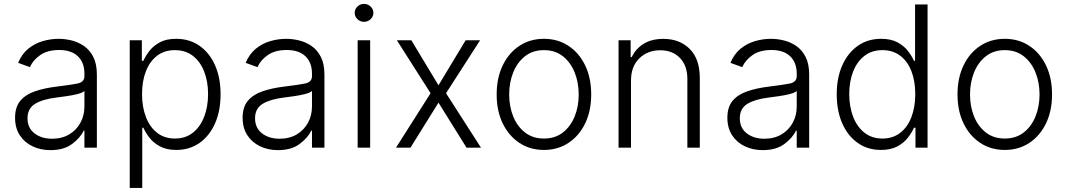

<svg xmlns="http://www.w3.org/2000/svg" viewBox="-20 -750 5418 975"><path d="M235.8 12.4Q186.4 12.4 145.6 -6.9Q104.8 -26.3 80.6 -63Q56.5 -99.8 56.5 -152.3Q56.5 -206.3 83.1 -238.1Q109.7 -269.9 157.1 -286.2Q204.5 -302.6 266 -310Q334.9 -318.5 371.8 -325.5Q408.7 -332.4 408.7 -363.3V-376.1Q408.7 -432.2 375.5 -464.1Q342.3 -496.1 280.2 -496.1Q221.2 -496.1 184.1 -470.2Q147 -444.2 132.1 -409.1L72.1 -430.8Q90.6 -475.5 123.2 -502.3Q155.9 -529.1 196.4 -541Q236.9 -552.9 278.4 -552.9Q309.7 -552.9 343.4 -544.7Q377.1 -536.6 406.4 -516.5Q435.7 -496.4 453.8 -460.9Q471.9 -425.4 471.9 -370.4V0H408.7V-86.3H404.8Q387.8 -50.1 345.9 -18.8Q304 12.4 235.8 12.4ZM244.3 -45.5Q294.7 -45.5 331.7 -67.6Q368.6 -89.8 388.7 -127.1Q408.7 -164.4 408.7 -209.2V-288Q399.5 -279.1 373.9 -272.5Q348.4 -266 318.4 -261.7Q288.4 -257.5 266 -254.6Q196.7 -246.1 158.2 -222.7Q119.7 -199.2 119.7 -149.5Q119.7 -100.1 155.2 -72.8Q190.7 -45.5 244.3 -45.5Z M638.8 204.5V-545.5H700.3V-441.4H708.1Q719.1 -465.9 739 -491.7Q758.9 -517.4 791.7 -535.2Q824.6 -552.9 874.6 -552.9Q942.1 -552.9 992.9 -517.6Q1043.7 -482.2 1071.9 -418.9Q1100.1 -355.5 1100.1 -271.3Q1100.1 -186.8 1071.9 -123.2Q1043.7 -59.7 993.1 -24.1Q942.5 11.4 875.7 11.4Q826.3 11.4 793 -6.4Q759.6 -24.1 739.3 -50.2Q719.1 -76.3 708.1 -101.2H702.4V204.5ZM701.3 -272.4Q701.3 -206.7 721.1 -155.5Q740.8 -104.4 778.1 -75.5Q815.3 -46.5 867.9 -46.5Q922.2 -46.5 959.9 -76.5Q997.5 -106.5 1017 -157.7Q1036.6 -208.8 1036.6 -272.4Q1036.6 -335.2 1017.2 -385.7Q997.9 -436.1 960.4 -465.7Q922.9 -495.4 867.9 -495.4Q814.6 -495.4 777.5 -466.8Q740.4 -438.2 720.9 -388Q701.3 -337.7 701.3 -272.4Z M1391.3 12.4Q1342 12.4 1301.1 -6.9Q1260.3 -26.3 1236.2 -63Q1212 -99.8 1212 -152.3Q1212 -206.3 1238.6 -238.1Q1265.3 -269.9 1312.7 -286.2Q1360.1 -302.6 1421.5 -310Q1490.4 -318.5 1527.3 -325.5Q1564.3 -332.4 1564.3 -363.3V-376.1Q1564.3 -432.2 1531.1 -464.1Q1497.9 -496.1 1435.7 -496.1Q1376.8 -496.1 1339.7 -470.2Q1302.6 -444.2 1287.6 -409.1L1227.6 -430.8Q1246.1 -475.5 1278.8 -502.3Q1311.4 -529.1 1351.9 -541Q1392.4 -552.9 1433.9 -552.9Q1465.2 -552.9 1498.9 -544.7Q1532.7 -536.6 1562 -516.5Q1591.3 -496.4 1609.4 -460.9Q1627.5 -425.4 1627.5 -370.4V0H1564.3V-86.3H1560.4Q1543.3 -50.1 1501.4 -18.8Q1459.5 12.4 1391.3 12.4ZM1399.9 -45.5Q1450.3 -45.5 1487.2 -67.6Q1524.1 -89.8 1544.2 -127.1Q1564.3 -164.4 1564.3 -209.2V-288Q1555 -279.1 1529.5 -272.5Q1503.9 -266 1473.9 -261.7Q1443.9 -257.5 1421.5 -254.6Q1352.3 -246.1 1313.7 -222.7Q1275.2 -199.2 1275.2 -149.5Q1275.2 -100.1 1310.7 -72.8Q1346.2 -45.5 1399.9 -45.5Z M1796.2 0V-545.5H1859.7V0ZM1828.5 -639.2Q1808.9 -639.2 1795.1 -652.7Q1781.2 -666.2 1781.2 -684.7Q1781.2 -703.5 1795.1 -716.8Q1808.9 -730.1 1828.5 -730.1Q1848 -730.1 1862 -716.8Q1876.1 -703.5 1876.1 -684.7Q1876.1 -666.2 1862 -652.7Q1848 -639.2 1828.5 -639.2Z M2068.9 -545.5 2206.7 -316.8 2344.5 -545.5H2418L2245 -276.6L2422.6 0H2349.1L2206.7 -228.7L2064.3 0H1990.8L2166.5 -276.6L1995.4 -545.5Z M2742.2 11.4Q2671.5 11.4 2617.4 -24.5Q2563.2 -60.4 2532.7 -123.8Q2502.1 -187.1 2502.1 -270.2Q2502.1 -354 2532.7 -417.6Q2563.2 -481.2 2617.4 -517Q2671.5 -552.9 2742.2 -552.9Q2812.9 -552.9 2867 -517Q2921.2 -481.2 2951.7 -417.6Q2982.2 -354 2982.2 -270.2Q2982.2 -187.1 2951.7 -123.8Q2921.2 -60.4 2867 -24.5Q2812.9 11.4 2742.2 11.4ZM2742.2 -46.5Q2799 -46.5 2838.2 -77.1Q2877.5 -107.6 2898.1 -158.4Q2918.7 -209.2 2918.7 -270.2Q2918.7 -331.3 2898.1 -382.5Q2877.5 -433.6 2838.2 -464.5Q2799 -495.4 2742.2 -495.4Q2685.7 -495.4 2646.3 -464.5Q2606.9 -433.6 2586.3 -382.5Q2565.7 -331.3 2565.7 -270.2Q2565.7 -209.2 2586.3 -158.4Q2606.9 -107.6 2646.3 -77.1Q2685.7 -46.5 2742.2 -46.5Z M3184.3 -340.9V0H3121.1V-545.5H3182.5V-459.9H3188.2Q3207.4 -501.8 3248 -527.2Q3288.7 -552.6 3348.7 -552.6Q3431.5 -552.6 3482.6 -501.4Q3533.7 -450.3 3533.7 -353.3V0H3470.5V-349.4Q3470.5 -416.2 3433.1 -455.4Q3395.6 -494.7 3332.7 -494.7Q3268.5 -494.7 3226.4 -453.5Q3184.3 -412.3 3184.3 -340.9Z M3853 12.4Q3803.6 12.4 3762.8 -6.9Q3721.9 -26.3 3697.8 -63Q3673.7 -99.8 3673.7 -152.3Q3673.7 -206.3 3700.3 -238.1Q3726.9 -269.9 3774.3 -286.2Q3821.7 -302.6 3883.2 -310Q3952.1 -318.5 3989 -325.5Q4025.9 -332.4 4025.9 -363.3V-376.1Q4025.9 -432.2 3992.7 -464.1Q3959.5 -496.1 3897.4 -496.1Q3838.4 -496.1 3801.3 -470.2Q3764.2 -444.2 3749.3 -409.1L3689.3 -430.8Q3707.7 -475.5 3740.4 -502.3Q3773.1 -529.1 3813.6 -541Q3854 -552.9 3895.6 -552.9Q3926.8 -552.9 3960.6 -544.7Q3994.3 -536.6 4023.6 -516.5Q4052.9 -496.4 4071 -460.9Q4089.1 -425.4 4089.1 -370.4V0H4025.9V-86.3H4022Q4005 -50.1 3963.1 -18.8Q3921.2 12.4 3853 12.4ZM3861.5 -45.5Q3911.9 -45.5 3948.9 -67.6Q3985.8 -89.8 4005.9 -127.1Q4025.9 -164.4 4025.9 -209.2V-288Q4016.7 -279.1 3991.1 -272.5Q3965.6 -266 3935.5 -261.7Q3905.5 -257.5 3883.2 -254.6Q3813.9 -246.1 3775.4 -222.7Q3736.9 -199.2 3736.9 -149.5Q3736.9 -100.1 3772.4 -72.8Q3807.9 -45.5 3861.5 -45.5Z M4690.3 0V-727.3H4626.8V-441.4H4621.1Q4610.1 -465.9 4590.2 -491.7Q4570.3 -517.4 4537.3 -535.2Q4504.3 -552.9 4454.5 -552.9Q4387.1 -552.9 4336.5 -517.6Q4285.9 -482.2 4257.5 -418.9Q4229 -355.5 4229 -271.3Q4229 -186.8 4257.3 -123Q4285.5 -59.3 4335.9 -24Q4386.4 11.4 4453.5 11.4Q4503.2 11.4 4536.4 -6.4Q4569.6 -24.1 4589.8 -50.2Q4610.1 -76.3 4621.1 -101.2H4628.9V0ZM4627.8 -272.4Q4627.8 -206.7 4608.3 -155.5Q4588.8 -104.4 4551.5 -75.5Q4514.2 -46.5 4461.3 -46.5Q4407 -46.5 4369.3 -76.5Q4331.7 -106.5 4312.1 -157.7Q4292.6 -208.8 4292.6 -272.4Q4292.6 -335.2 4312 -385.7Q4331.3 -436.1 4369 -465.7Q4406.6 -495.4 4461.3 -495.4Q4514.6 -495.4 4551.8 -466.8Q4589.1 -438.2 4608.5 -388Q4627.8 -337.7 4627.8 -272.4Z M5082.4 11.4Q5011.7 11.4 4957.6 -24.5Q4903.4 -60.4 4872.9 -123.8Q4842.3 -187.1 4842.3 -270.2Q4842.3 -354 4872.9 -417.6Q4903.4 -481.2 4957.6 -517Q5011.7 -552.9 5082.4 -552.9Q5153.1 -552.9 5207.2 -517Q5261.4 -481.2 5291.9 -417.6Q5322.4 -354 5322.4 -270.2Q5322.4 -187.1 5291.9 -123.8Q5261.4 -60.4 5207.2 -24.5Q5153.1 11.4 5082.4 11.4ZM5082.4 -46.5Q5139.2 -46.5 5178.4 -77.1Q5217.7 -107.6 5238.3 -158.4Q5258.9 -209.2 5258.9 -270.2Q5258.9 -331.3 5238.3 -382.5Q5217.7 -433.6 5178.4 -464.5Q5139.2 -495.4 5082.4 -495.4Q5025.9 -495.4 4986.5 -464.5Q4947.1 -433.6 4926.5 -382.5Q4905.9 -331.3 4905.9 -270.2Q4905.9 -209.2 4926.5 -158.4Q4947.1 -107.6 4986.5 -77.1Q5025.9 -46.5 5082.4 -46.5Z"/></svg>

Font: Inter UI Light
Style: Regular
Weight: 300
Designer: Rasmus Andersson
Foundry: rsms
Version: 3.2;8d6f07862